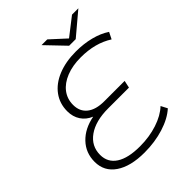

<svg xmlns="http://www.w3.org/2000/svg" viewBox="-245 -1002 1135 1135"><g transform="rotate(-45 322.5 -435.0)"><path d="M189 -493Q189 -438 227 -408Q265 -378 334 -378H505L495 -332H321Q216 -332 154.5 -288.5Q93 -245 93 -171Q93 -108 145 -74Q197 -40 296 -40Q374 -40 441.5 -62Q509 -84 550 -123L571 -83Q526 -42 451 -18.5Q376 5 289 5Q173 5 107 -40Q41 -85 41 -165Q41 -240 90.5 -292Q140 -344 224 -360Q183 -377 160.5 -411Q138 -445 138 -491Q138 -555 173.5 -603.5Q209 -652 274 -678.5Q339 -705 424 -705Q489 -705 546 -690.5Q603 -676 645 -648L624 -606Q540 -660 420 -660Q351 -660 298.5 -639Q246 -618 217.5 -580.5Q189 -543 189 -493ZM615 -875 475 -757H420L307 -875H355L450 -788L562 -875Z"/></g></svg>

Font: Montserrat Alternates Light
Style: Italic
Weight: 300
Italic angle: -11.3°
Designer: Julieta Ulanovsky
Foundry: Julieta Ulanovsky
Version: Version 7.200